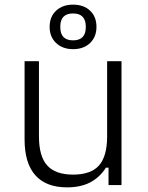

<svg xmlns="http://www.w3.org/2000/svg" viewBox="-20 -798 638 828"><path d="M269 10Q179 10 132.5 -42Q86 -94 86 -197V-534H148V-210Q148 -124 183.5 -84.5Q219 -45 295 -45Q372 -45 407 -84.5Q442 -124 442 -210V-534H504V0H448V-75H437Q410 -33 369 -11.5Q328 10 269 10ZM295 -586Q250 -586 222 -612.5Q194 -639 194 -682Q194 -726 222 -752Q250 -778 295 -778Q341 -778 368.5 -752Q396 -726 396 -682Q396 -639 368.5 -612.5Q341 -586 295 -586ZM295 -624Q350 -624 350 -681V-683Q350 -740 295 -740Q240 -740 240 -683V-681Q240 -624 295 -624Z"/></svg>

Font: Mozilla Text ExtraLight
Style: Regular
Weight: 200
Designer: Studio DRAMA
Foundry: Studio DRAMA
Version: Version 1.000